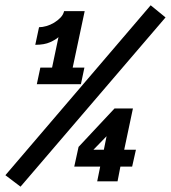

<svg xmlns="http://www.w3.org/2000/svg" viewBox="-72 -679 640 719"><path d="M547.9 -613.8 4.9 20 -51.8 -22.9 492.2 -659.2ZM231 -363.8H65.9L79.1 -425.8H123L147 -540Q137.2 -530.8 115.7 -521Q94.2 -511.2 60.1 -511.2L74.2 -577.1Q86.9 -577.1 102.1 -581.5Q117.2 -585.9 130.6 -594Q144 -602.1 154.5 -613Q165 -624 168 -637.2H245.1L200.2 -425.8H244.1ZM368.2 0H292L303.2 -55.2H206.1L222.2 -128.9L356.9 -272.9H425.8L393.1 -118.2H437L422.9 -55.2H378.9ZM316.9 -118.2 327.1 -168.9 277.8 -118.2Z"/></svg>

Font: Anonymous Pro
Style: Bold Italic
Weight: 700
Italic angle: -12°
Monospace: yes
Designer: Mark Simonson
Version: Version 1.003